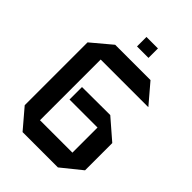

<svg xmlns="http://www.w3.org/2000/svg" viewBox="-251 -972 1076 1076"><g transform="rotate(45 287.0 -434.0)"><path d="M161 -597V-116H418V-315H196V-414L418 -415H419L538 -312V-96L419 0H139L41 -115V-613L160 -713H440L538 -598V-597ZM253 -793V-868H344V-793Z"/></g></svg>

Font: Foldit Thin Medium
Style: Regular
Weight: 500
Version: Version 1.003